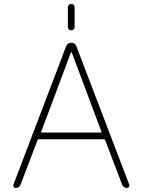

<svg xmlns="http://www.w3.org/2000/svg" viewBox="-20 -971 713 971"><path d="M511.7 -262.7Q509.8 -266.6 505.9 -266.6H175.8Q171.9 -266.6 169.9 -262.7L84 -37.1Q77.1 -20.5 58.6 -20.5Q52.7 -20.5 48.8 -26.4Q46.9 -29.3 46.9 -33.2Q46.9 -35.2 47.9 -37.1L314.5 -737.3Q321.3 -754.9 340.3 -754.9Q359.4 -754.9 366.2 -737.3L633.8 -37.1Q634.8 -35.2 634.8 -33.2Q634.8 -29.3 632.8 -26.4Q628.9 -20.5 623 -20.5Q604.5 -20.5 597.7 -37.1ZM323.2 -834V-933.6Q323.2 -941.4 328.1 -946.3Q333 -951.2 340.3 -951.2Q347.7 -951.2 352.5 -946.3Q357.4 -941.4 357.4 -933.6V-834Q357.4 -827.1 352.5 -822.3Q347.7 -817.4 340.3 -817.4Q333 -817.4 328.1 -822.3Q323.2 -827.1 323.2 -834ZM342.8 -706.1Q341.8 -707 340.8 -707Q339.8 -707 338.9 -706.1L188.5 -304.7Q186.5 -300.8 191.4 -300.8H490.2Q495.1 -300.8 493.2 -304.7Z"/></svg>

Font: Gen Jyuu Gothic ExtraLight
Style: Regular
Weight: 100
Designer: [Source Han Sans]
Ryoko NISHIZUKA  (kana & ideographs); Paul D. Hunt (Latin, Greek & Cyrillic); Wenlong ZHANG  (bopomofo
Version: Version 1.002.20150607